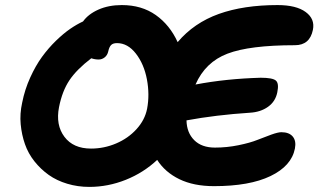

<svg xmlns="http://www.w3.org/2000/svg" viewBox="-20 -731 1262 761"><path d="M334 9.8Q288.1 9.8 246.6 -2.7Q205.1 -15.1 173.3 -37.6Q141.6 -60.1 116.7 -91.3Q91.8 -122.6 78.9 -159.7Q65.9 -196.8 62 -238.5Q58.1 -280.3 67.9 -324.2Q78.1 -376 99.6 -423.3Q121.1 -470.7 146.5 -505.6Q171.9 -540.5 201.9 -569.6Q231.9 -598.6 258.3 -616.7Q284.7 -634.8 309.1 -646Q330.1 -675.3 370.4 -693.1Q410.6 -710.9 462.9 -710.9Q541.5 -710.9 597.4 -671.4Q653.3 -631.8 684.1 -564Q749 -640.6 847.4 -675.8Q945.8 -710.9 1080.1 -710.9Q1154.3 -710.9 1191.7 -683.3Q1229 -655.8 1220.2 -612.8Q1208 -551.8 1148.9 -551.8Q969.2 -551.8 881.6 -518.3Q793.9 -484.9 754.9 -396Q875 -418.9 1013.2 -422.9Q1060.5 -422.9 1073.5 -411.6Q1086.4 -400.4 1079.1 -365.2Q1071.8 -328.6 1042.2 -307.6Q1012.7 -286.6 970.2 -284.2Q835.9 -275.4 719.2 -253.9Q720.2 -205.1 749.8 -175.5Q779.3 -146 832 -146Q879.4 -146 925.5 -155.5Q971.7 -165 1000.2 -176.5Q1028.8 -188 1055.4 -197.5Q1082 -207 1095.2 -207Q1126 -207 1140.4 -189.7Q1154.8 -172.4 1148.9 -142.1Q1135.3 -73.2 1052.2 -33.2Q969.2 6.8 828.1 6.8Q747.6 6.8 690.9 -20.8Q634.3 -48.3 603 -97.2Q548.8 -46.4 478.5 -18.3Q408.2 9.8 334 9.8ZM213.9 -306.2Q200.2 -235.4 235.4 -188.7Q270.5 -142.1 340.8 -142.1Q392.6 -142.1 440.2 -162.4Q487.8 -182.6 521 -219Q554.2 -255.4 563 -299.8Q573.7 -356 562.3 -416.5Q550.8 -477.1 518.6 -518.6Q486.3 -560.1 443.8 -560.1Q427.2 -560.1 419.9 -552Q412.6 -543.9 409.2 -527.8Q405.8 -512.2 395 -503.7Q384.3 -495.1 371.1 -495.1Q356.4 -495.1 341.8 -500Q283.7 -455.6 255.1 -412.8Q226.6 -370.1 213.9 -306.2Z"/></svg>

Font: Shantell Sans Irregular
Style: Bold Italic
Weight: 700
Italic angle: -11.31°
Designer: Stephen Nixon, Anya Danilova, Shantell Martin
Foundry: Arrow Type
Version: Version 1.006;[9816181b4]